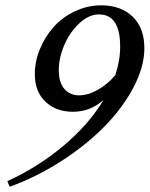

<svg xmlns="http://www.w3.org/2000/svg" viewBox="-20 -671 564 724"><path d="M16.6 33.2 7.8 12.2Q123 -40.5 218.8 -120.8Q314.5 -201.2 370.1 -293.5Q319.3 -249.5 255.4 -249.5Q191.4 -249.5 151.4 -287.4Q111.3 -325.2 111.3 -392.1Q111.3 -439.5 130.4 -485.8Q149.4 -532.2 181.9 -568.8Q214.4 -605.5 262 -628.2Q309.6 -650.9 362.3 -650.9Q435.5 -650.9 480 -608.4Q524.4 -565.9 524.4 -489.3Q524.4 -418.9 482.9 -340.6Q441.4 -262.2 372.3 -192.4Q303.2 -122.6 210 -62.7Q116.7 -2.9 16.6 33.2ZM201.7 -406.7Q201.7 -359.4 222.9 -335.4Q244.1 -311.5 277.8 -311.5Q311.5 -311.5 347.9 -331.8Q384.3 -352.1 414.6 -387.2Q433.1 -441.9 433.1 -495.6Q433.1 -616.7 353 -616.7Q315.9 -616.7 280.3 -584.2Q244.6 -551.8 223.1 -502.7Q201.7 -453.6 201.7 -406.7Z"/></svg>

Font: Elstob 8pt Medium
Style: Italic
Weight: 500
Italic angle: -20°
Designer: Peter S. Baker
Version: Version 1.015